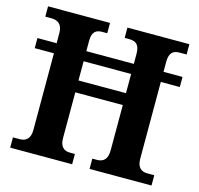

<svg xmlns="http://www.w3.org/2000/svg" viewBox="-104 -825 973 937"><g transform="rotate(15 382.5 -357.0)"><path d="M26 0H339V-52H313C283 -52 263 -69 263 -112V-343H503V-115C503 -69 483 -52 450 -52H427V0H740V-52H704C675 -52 653 -68 653 -111V-500H749V-551H653V-602C653 -649 674 -662 704 -662H740V-714H427V-662H449C483 -662 503 -649 503 -602V-551H263V-604C263 -649 283 -662 313 -662H339V-714H26V-662H56C87 -662 113 -649 113 -602V-551H16V-500H113V-112C113 -69 91 -52 61 -52H26ZM263 -403V-500H503V-403Z"/></g></svg>

Font: Noto Serif Myanmar SemiCondensed
Style: Bold
Weight: 700
Width: 4
Designer: Ben Mitchell and the Monotype Design Team
Foundry: Monotype Imaging Inc.
Version: Version 2.106